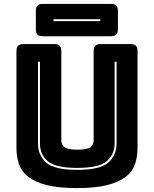

<svg xmlns="http://www.w3.org/2000/svg" viewBox="-20 -945 786 980"><path d="M682 -189Q682 -143 668.5 -105.5Q655 -68 620.5 -41.5Q586 -15 526 0Q466 15 373 15Q280 15 220 0Q160 -15 125.5 -41.5Q91 -68 77.5 -105.5Q64 -143 64 -189V-684Q64 -703 72.5 -711.5Q81 -720 100 -720H257Q276 -720 284.5 -711.5Q293 -703 293 -684V-228Q293 -208 308 -194.5Q323 -181 375 -181Q428 -181 443 -194.5Q458 -208 458 -228V-684Q458 -703 466.5 -711.5Q475 -720 494 -720H646Q665 -720 673.5 -711.5Q682 -703 682 -684ZM174 -630V-213Q174 -153 215.5 -115.5Q257 -78 374 -78Q491 -78 533 -115.5Q575 -153 575 -213V-630H565V-213Q565 -157 525 -122.5Q485 -88 374 -88Q263 -88 223.5 -122.5Q184 -157 184 -213V-630ZM546 -760H199Q180 -760 171.5 -768.5Q163 -777 163 -796V-889Q163 -908 171.5 -916.5Q180 -925 199 -925H546Q565 -925 573.5 -916.5Q582 -908 582 -889V-796Q582 -777 573.5 -768.5Q565 -760 546 -760ZM253 -847V-837H492V-847Z"/></svg>

Font: Bungee Inline
Style: Regular
Weight: 400
Designer: David Jonathan Ross
Foundry: David Jonathan Ross
Version: Version 1.001;PS 1.0;hotconv 1.0.72;makeotf.lib2.5.5900